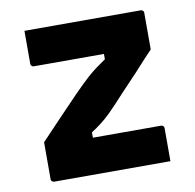

<svg xmlns="http://www.w3.org/2000/svg" viewBox="-66 -605 681 672"><g transform="rotate(-10 275.0 -269.0)"><path d="M63 -538H475Q480 -538 482 -536.5Q484 -535 485.5 -533Q487 -531 487 -527V-397Q461 -370 439.5 -346Q418 -322 398.5 -302Q379 -282 362.5 -264Q346 -246 331.5 -230.5Q317 -215 304 -202Q283 -182 267 -170Q251 -158 234 -147V-128Q257 -128 281 -128Q305 -128 328 -128H476Q481 -128 484 -125Q487 -122 487 -117Q487 -88 487 -58.5Q487 -29 487 0H75Q71 0 68.5 -1.5Q66 -3 64.5 -5Q63 -7 63 -11V-142Q107 -188 141 -224Q175 -260 203 -288.5Q231 -317 257 -341Q274 -356 289.5 -367.5Q305 -379 323 -391V-410Q296 -410 269 -410Q242 -410 215 -410H74Q71 -410 68.5 -411.5Q66 -413 64.5 -415.5Q63 -418 63 -421Q63 -450 63 -479.5Q63 -509 63 -538Z"/></g></svg>

Font: Recursive
Style: Bold
Weight: 700
Version: Version 1.085